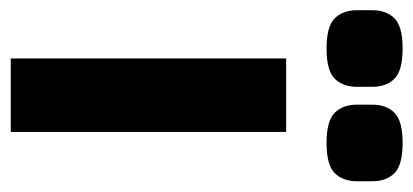

<svg xmlns="http://www.w3.org/2000/svg" viewBox="-262 -556 787 366"><g transform="rotate(90 132.0 -373.5)"><path d="M61 0V-525H201V0ZM42 -602Q0 -602 -15.5 -617.5Q-31 -633 -31 -660V-689Q-31 -716 -15.5 -731.5Q0 -747 42 -747Q84 -747 99.5 -731.5Q115 -716 115 -689V-660Q115 -633 99.5 -617.5Q84 -602 42 -602ZM222 -602Q180 -602 164.5 -617.5Q149 -633 149 -660V-689Q149 -716 164.5 -731.5Q180 -747 222 -747Q264 -747 279.5 -731.5Q295 -716 295 -689V-660Q295 -633 279.5 -617.5Q264 -602 222 -602Z"/></g></svg>

Font: IBM Plex Sans Cond
Style: Bold
Weight: 700
Width: 3
Designer: Mike Abbink, Paul van der Laan, Pieter van Rosmalen
Foundry: Bold Monday
Version: Version 1.3